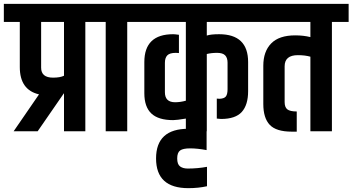

<svg xmlns="http://www.w3.org/2000/svg" viewBox="-54 -683 1834 999"><path d="M-34 -663H477V-569H390V0H279V-197H278L142 0H17L149 -192Q49 -215 49 -334V-569H-34ZM160 -569V-331Q160 -279 222 -279Q259 -279 279 -289V-569Z M496 -569H409V-663H695V-569H608V0H496Z M804 -203Q804 -151 857 -151Q884 -151 913 -159V-569H627V-663H1307V-569H1022V-498Q1043 -505 1086 -505Q1237 -505 1237 -360V-209Q1237 -137 1204 -100.5Q1171 -64 1096 -64Q1090 -64 1074 -66V-170L1088 -169Q1113 -170 1121.5 -181.5Q1130 -193 1130 -219V-357Q1130 -382 1117.5 -395Q1105 -408 1075.5 -408Q1046 -408 1022 -402V0H913V-66Q865 -58 847 -58Q770 -58 733.5 -92.5Q697 -127 697 -198V-360Q697 -505 847 -505Q855 -505 877 -502V-407L861 -408Q829 -408 816.5 -395Q804 -382 804 -356Z M1021 98Q973 89 935.5 89Q898 89 883 100Q868 111 868 141.5Q868 172 883 183Q898 194 923 194Q974 194 1023 185V286Q978 296 926 296Q758 296 758 141.5Q758 -13 926 -13Q963 -13 1021 -3Z M1316 -341Q1316 -415 1357 -457Q1398 -499 1482 -499Q1525 -499 1561 -490V-569H1240V-663H1760V-569H1673V0H1561V-388Q1533 -396 1496 -396Q1427 -396 1427 -338V-152Q1427 -125 1441 -114Q1455 -103 1490 -103V2H1464Q1383 2 1349.5 -33.5Q1316 -69 1316 -142Z"/></svg>

Font: Khand SemiBold
Style: Regular
Weight: 600
Designer: Devanagari: Sanchit Sawaria, Jyotish Sonowal; Latin: Satya Rajpurohit
Foundry: Indian Type Foundry
Version: Version 1.101;PS 1.0;hotconv 1.0.78;makeotf.lib2.5.61930; tt